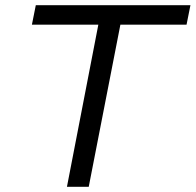

<svg xmlns="http://www.w3.org/2000/svg" viewBox="-20 -720 754 740"><path d="M238 0 359 -625H103L118 -700H714L699 -625H444L322 0Z"/></svg>

Font: REM Light
Style: Italic
Weight: 300
Italic angle: -11°
Designer: Octavio Pardo
Foundry: Ashler Design
Version: Version 1.005;gftools[0.9.28]